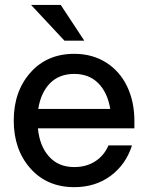

<svg xmlns="http://www.w3.org/2000/svg" viewBox="-20 -752 606 784"><path d="M283.2 12.2Q171.9 12.2 104 -64.5Q36.1 -141.1 36.1 -259.8Q36.1 -378.4 104 -455.3Q171.9 -532.2 283.2 -532.2Q356.9 -532.2 413.1 -496.8Q469.2 -461.4 499 -399.2Q528.8 -336.9 528.8 -257.8V-228H134.8Q141.6 -155.8 180.2 -112.8Q218.8 -69.8 283.2 -69.8Q332 -69.8 368.4 -93Q404.8 -116.2 422.9 -158.2H519Q493.7 -79.6 431.4 -33.7Q369.1 12.2 283.2 12.2ZM106.9 -731.9H228L324.2 -585.9H243.2ZM136.2 -307.1H430.2Q419.4 -373.5 381.6 -411.9Q343.8 -450.2 283.2 -450.2Q221.7 -450.2 184.1 -411.9Q146.5 -373.5 136.2 -307.1Z"/></svg>

Font: Aspekta 450
Style: Regular
Weight: 450
Designer: Ivo Dolenc
Version: Version 2.000